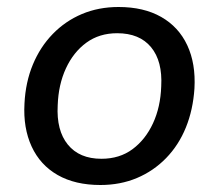

<svg xmlns="http://www.w3.org/2000/svg" viewBox="-20 -520 626 549"><path d="M267 9Q195 9 145 -19.5Q95 -48 70.5 -101Q46 -154 50 -224Q53 -285 74 -335.5Q95 -386 131 -423Q167 -460 214.5 -480Q262 -500 319 -500Q391 -500 441 -471.5Q491 -443 515.5 -390.5Q540 -338 536 -267Q532 -206 511.5 -155.5Q491 -105 455 -68Q419 -31 371.5 -11Q324 9 267 9ZM270 -66Q322 -66 359 -93.5Q396 -121 417.5 -167.5Q439 -214 441 -273Q445 -345 412 -385Q379 -425 315 -425Q264 -425 227 -398Q190 -371 168.5 -324.5Q147 -278 145 -219Q141 -147 174 -106.5Q207 -66 270 -66Z"/></svg>

Font: Nunito Sans 10pt Medium
Style: Italic
Weight: 500
Italic angle: -9°
Designer: Vernon Adams
Foundry: Vernon Adams
Version: Version 3.101;gftools[0.9.27]